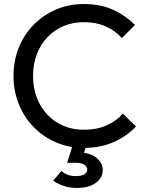

<svg xmlns="http://www.w3.org/2000/svg" viewBox="-20 -724 728 953"><path d="M397 10Q322 10 258 -17.5Q194 -45 146.5 -94Q99 -143 73 -208Q47 -273 47 -347Q47 -422 73 -487Q99 -552 146.5 -600.5Q194 -649 257.5 -676.5Q321 -704 396 -704Q478 -704 540 -676Q602 -648 650 -600L585 -535Q552 -572 504.5 -593Q457 -614 396 -614Q341 -614 295 -594.5Q249 -575 215 -539Q181 -503 162.5 -454Q144 -405 144 -347Q144 -289 162.5 -240Q181 -191 215 -155Q249 -119 295 -99.5Q341 -80 396 -80Q461 -80 509 -101.5Q557 -123 590 -160L655 -96Q607 -46 542.5 -18Q478 10 397 10ZM361 209Q326 209 298 199.5Q270 190 244 173L285 124Q297 136 314.5 143Q332 150 355 150Q385 150 399 141Q413 132 413 118Q413 104 399 94Q385 84 357 84H313L344 -13H412L389 59L356 32Q417 30 453.5 55.5Q490 81 490 120Q490 159 455 184Q420 209 361 209Z"/></svg>

Font: Outfit Thin
Style: Regular
Weight: 400
Version: Version 1.100;gftools[0.9.27]